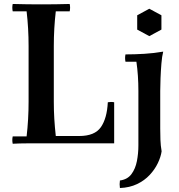

<svg xmlns="http://www.w3.org/2000/svg" viewBox="-20 -722 904 967"><path d="M44 2Q40 -17 44 -35H114Q119 -78 121.5 -121.5Q124 -165 124 -210V-490Q124 -535 121.5 -578.5Q119 -622 114 -665H44Q40 -684 44 -702Q79 -701 116.5 -700.5Q154 -700 188 -700Q223 -700 260 -700.5Q297 -701 331 -702Q335 -684 331 -665H261Q256 -622 253.5 -578.5Q251 -535 251 -490V-210Q251 -165 253.5 -123.5Q256 -82 261 -37H379Q457 -37 488 -81.5Q519 -126 523 -207Q539 -210 555 -207V0H188Q154 0 116.5 0Q79 0 44 2ZM787 -264V-74Q787 -46 788 -17.5Q789 11 794 40Q790 68 775 99.5Q760 131 734 159Q708 187 670.5 205Q633 223 584 225Q581 206 584 187Q622 182 642 155Q662 128 669.5 89.5Q677 51 677 10V-264Q677 -343 667 -411H612Q608 -430 612 -448Q659 -448 707.5 -451Q756 -454 802 -462Q796 -439 793 -402.5Q790 -366 788.5 -328.5Q787 -291 787 -264ZM732 -678 793 -645V-573L732 -540L671 -573V-645Z"/></svg>

Font: Poltawski Nowy Medium
Style: Regular
Weight: 500
Version: Version 1.001;gftools[0.9.25]